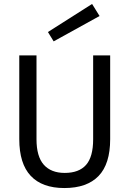

<svg xmlns="http://www.w3.org/2000/svg" viewBox="-20 -935 654 970"><path d="M450.6 -231.5V-655H536.6V-232.1Q536.6 -106.5 477.9 -45.8Q419.1 15 305.1 15Q193 15 135.2 -46.6Q77.4 -108.1 77.4 -232.1V-655H164.4V-231.5Q164.4 -144.5 201.1 -102.9Q237.9 -61.4 307 -61.4Q378.9 -61.4 414.8 -101.9Q450.6 -142.5 450.6 -231.5ZM222.1 -773.2 445.2 -915 483 -854.1 251.1 -726Z"/></svg>

Font: Intel One Mono Light
Style: Regular
Weight: 300
Monospace: yes
Designer: Fred Shallcrass
Foundry: Frere-Jones Type LLC
Version: Version 1.004